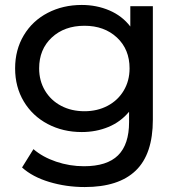

<svg xmlns="http://www.w3.org/2000/svg" viewBox="-20 -555 731 775"><path d="M597 -530V-72Q597 67 528 133.5Q459 200 322 200Q247 200 179 179.5Q111 159 69 121L115 47Q152 79 206.5 97.5Q261 116 319 116Q412 116 456.5 72Q501 28 501 -62V-104Q467 -63 417.5 -42.5Q368 -22 310 -22Q234 -22 172.5 -54.5Q111 -87 76 -145.5Q41 -204 41 -279Q41 -354 76 -412.5Q111 -471 172.5 -503Q234 -535 310 -535Q370 -535 421.5 -513Q473 -491 506 -448V-530ZM503 -279Q503 -356 452 -403.5Q401 -451 321 -451Q240 -451 189 -403.5Q138 -356 138 -279Q138 -229 161.5 -189.5Q185 -150 226.5 -128Q268 -106 321 -106Q373 -106 414.5 -128Q456 -150 479.5 -189.5Q503 -229 503 -279Z"/></svg>

Font: Montserrat Alternates Medium
Style: Regular
Weight: 500
Designer: Julieta Ulanovsky
Foundry: Julieta Ulanovsky
Version: Version 7.200